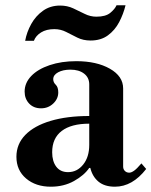

<svg xmlns="http://www.w3.org/2000/svg" viewBox="-20 -693 572 725"><path d="M172 12Q115 12 78.5 -19Q42 -50 42 -101Q42 -149 75.5 -183.5Q109 -218 171 -236.5Q233 -255 317 -255V-374Q317 -400 297.5 -415Q278 -430 246 -430Q218 -430 199.5 -420Q181 -410 181 -394Q181 -382 190.5 -373Q200 -364 200 -344Q200 -320 181 -302Q162 -284 135 -284Q107 -284 90 -302Q73 -320 73 -347Q73 -380 98 -406Q123 -432 167.5 -447Q212 -462 268 -462Q345 -462 395 -433.5Q445 -405 445 -359V-64Q445 -54 451.5 -47.5Q458 -41 468 -41Q476 -41 486.5 -48.5Q497 -56 514 -76L532 -55Q480 12 414 12Q375 12 352 -7Q329 -26 321 -59H317Q298 -31 259.5 -9.5Q221 12 172 12ZM237 -43Q271 -43 294 -71.5Q317 -100 317 -146V-226Q249 -226 213 -198.5Q177 -171 177 -118Q177 -84 192.5 -63.5Q208 -43 237 -43ZM75 -539Q81 -572 98 -602.5Q115 -633 142.5 -652.5Q170 -672 207 -672Q234 -672 256.5 -661.5Q279 -651 300 -640.5Q321 -630 344 -630Q379 -630 396.5 -644.5Q414 -659 420 -673H454Q446 -640 430 -609.5Q414 -579 387.5 -559.5Q361 -540 322 -540Q294 -540 272 -551Q250 -562 229.5 -572.5Q209 -583 185 -583Q155 -583 135 -570.5Q115 -558 108 -539Z"/></svg>

Font: Libre Bodoni SemiBold
Style: Regular
Weight: 600
Designer: Pablo Impallari, Rodrigo Fuenzalida
Foundry: Impallari Type
Version: Version 2.005;gftools[0.9.23]